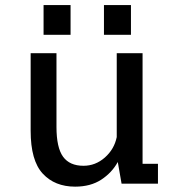

<svg xmlns="http://www.w3.org/2000/svg" viewBox="-20 -704 690 736"><path d="M268 11.5Q190 11.5 143.8 -38.5Q97.5 -88.5 97.5 -202.5V-500H196.5V-217.5Q196.5 -138 221.8 -103.2Q247 -68.5 300 -68.5Q346 -68.5 382 -100.2Q418 -132 427.5 -178.5V-500H526.5V-76H585.5V0H446L431.5 -83Q409 -42 368 -15.2Q327 11.5 268 11.5ZM147 -684.5H250.5V-570.5H147ZM378.5 -684.5H482V-570.5H378.5Z"/></svg>

Font: Trispace
Style: Regular
Weight: 400
Designer: Tyler Finck
Foundry: Etcetera Type Company
Version: Version 1.210; ttfautohint (v1.8.3)